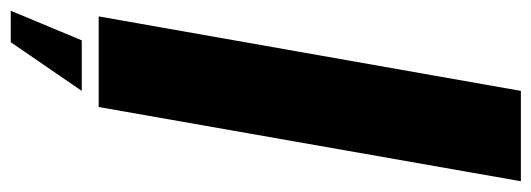

<svg xmlns="http://www.w3.org/2000/svg" viewBox="-346 -490 988 357"><g transform="rotate(90 148.5 -311.0)"><path d="M0 0H168.5L306.5 -785H138.5ZM-10.5 163.5H48L138.5 31.5H44.5Z"/></g></svg>

Font: Anybody
Style: Bold Italic
Weight: 700
Italic angle: -10°
Designer: Tyler Finck
Foundry: Etcetera Type Company
Version: Version 1.113;gftools[0.9.25]